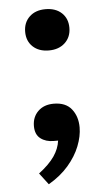

<svg xmlns="http://www.w3.org/2000/svg" viewBox="-51 -559 430 765"><g transform="rotate(-5 163.5 -176.0)"><path d="M160 -359Q120 -359 96 -381.5Q72 -404 72 -441Q72 -478 96 -501Q120 -524 160 -524Q201 -524 225 -501.5Q249 -479 249 -442Q249 -405 224.5 -382Q200 -359 160 -359ZM113 172 78 126Q120 94 140.5 64Q161 34 165 2H147Q116 2 95 -14Q74 -30 74 -64Q74 -100 97.5 -123Q121 -146 160 -146Q208 -146 231.5 -116.5Q255 -87 255 -43Q255 -8 239.5 31.5Q224 71 192.5 107.5Q161 144 113 172Z"/></g></svg>

Font: Literata 12pt SemiBold
Style: Regular
Weight: 600
Designer: Latin by Veronika Burian and Jose Scaglione. Greek by Irene Vlachou. Cyrillic by Vera Evstafieva.
Foundry: TypeTogether
Version: Version 3.002